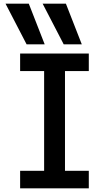

<svg xmlns="http://www.w3.org/2000/svg" viewBox="-20 -1020 590 1040"><path d="M124 -780 10 -1000H136L222 -780ZM325 -780 211 -1000H337L423 -780ZM89 0V-95H219V-635H89V-730H461V-635H332V-95H461V0Z"/></svg>

Font: M PLUS Code Latin SemiExpanded Medium
Style: Regular
Weight: 500
Width: 6
Designer: Coji Morishita
Foundry: UNDERFOREST DESIGN
Version: Version 1.002; ttfautohint (v1.8.3)